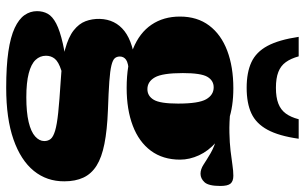

<svg xmlns="http://www.w3.org/2000/svg" viewBox="-202 -528 984 620"><g transform="rotate(90 290.0 -218.0)"><path d="M263.5 254Q194 254 146.5 247Q99 240 70.2 226.5Q41.5 213 28.8 194.8Q16 176.5 16 154.5Q16 135 24.5 119.8Q33 104.5 56 92.5Q79 80.5 121 71Q163 61.5 230 53.5H286L286.5 62Q234 67.5 206.8 76.2Q179.5 85 169.8 97Q160 109 160 125.5Q160 145 173.5 159.2Q187 173.5 216.8 181.2Q246.5 189 294 189Q342.5 189 374 181.5Q405.5 174 420.5 160.5Q435.5 147 435.5 131Q435.5 119 428.8 110.5Q422 102 402 96Q382 90 343.5 86Q305 82 242 78Q179 74.5 139.2 63.8Q99.5 53 78 36Q56.5 19 48.5 -2.2Q40.5 -23.5 41 -48Q42.5 -98.5 80.5 -128Q118.5 -157.5 199 -164.5L214 -142.5Q183 -140.5 172.8 -133Q162.5 -125.5 162.5 -113Q162.5 -103 168.2 -96.5Q174 -90 191.2 -85.8Q208.5 -81.5 243.2 -79Q278 -76.5 336 -74.5Q400.5 -72 444.5 -63.2Q488.5 -54.5 515 -37.8Q541.5 -21 553.5 4.8Q565.5 30.5 565.5 66Q566 122.5 531.8 164.8Q497.5 207 430.2 230.5Q363 254 263.5 254ZM264 -135Q188.5 -135 137.2 -155.8Q86 -176.5 59.8 -215.2Q33.5 -254 33.5 -307Q33.5 -363 62.5 -401.5Q91.5 -440 143.8 -459.8Q196 -479.5 265 -479.5Q324 -479.5 367.2 -464.5Q410.5 -449.5 439 -424.2Q467.5 -399 481.5 -368.5Q495.5 -338 495.5 -307.5Q495.5 -252 466.8 -213.2Q438 -174.5 386 -154.8Q334 -135 264 -135ZM268 -202Q290 -202 302.2 -222.5Q314.5 -243 314.5 -301Q314.5 -367.5 300.5 -391.8Q286.5 -416 262 -416Q240 -416 228 -395.5Q216 -375 216 -316.5Q216 -250.5 229.8 -226.2Q243.5 -202 268 -202ZM343 -432.5 335 -470Q376 -466 408.5 -466.8Q441 -467.5 466.8 -470.5Q492.5 -473.5 512.2 -476.5Q532 -479.5 547.5 -479.5Q565 -479.5 572.8 -470.5Q580.5 -461.5 580.5 -437.5Q580.5 -399.5 568.5 -386.5Q556.5 -373.5 541 -373.5Q526.5 -373.5 511.2 -383.5Q496 -393.5 474.8 -406Q453.5 -418.5 422 -427Q390.5 -435.5 343 -432.5ZM263.5 -617Q294.5 -617 314.5 -624.8Q334.5 -632.5 346.5 -648.8Q358.5 -665 365 -690.5H428Q419 -626.5 399 -589.8Q379 -553 346.2 -537.8Q313.5 -522.5 263.5 -522.5Q214 -522.5 181 -537.8Q148 -553 128.2 -589.8Q108.5 -626.5 99 -690.5H162Q169 -665 180.8 -648.8Q192.5 -632.5 212.5 -624.8Q232.5 -617 263.5 -617Z"/></g></svg>

Font: Newsreader ExtraBold
Style: Regular
Weight: 800
Designer: Hugues Gentile
Foundry: Production Type
Version: Version 1.003